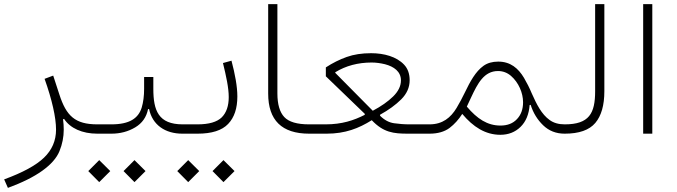

<svg xmlns="http://www.w3.org/2000/svg" viewBox="-103 -644 3261 925"><path d="M111.8 -264.2C147.5 -164.1 167 -78.1 167 -19.5C167 33.7 147.5 78.6 108.9 115.7C70.3 152.8 6.3 187.5 -83 220.2L-64.9 261.2C3.9 235.8 59.1 208.5 100.6 178.7C142.1 148.9 169.9 117.7 183.6 84C197.3 50.3 204.1 15.6 204.1 -19C204.1 -35.2 203.1 -51.8 200.7 -69.3L205.6 -71.3C235.4 -25.9 293.5 0 365.7 0H366.2V-44.9H365.7C258.3 -44.9 216.3 -85.9 183.1 -188.5L153.3 -279.8Z M375 233.4 428.2 180.2 375 127.4 322.3 180.2ZM544.9 233.4 598.1 180.2 544.9 127.4 492.2 180.2ZM591.3 -272.9V-216.3C591.3 -181.6 587.4 -151.4 579.6 -125.5C563.5 -74.2 521.5 -44.9 433.6 -44.9H366.2C358.9 -44.9 355 -37.6 355 -22.5C355 -7.3 358.9 0 366.2 0H433.6C476.6 0 514.6 -10.3 548.3 -30.3C582 -50.3 602.5 -79.6 610.4 -118.7H615.2C631.3 -42 692.9 0 775.4 0H820.3V-44.9H777.3C660.2 -44.9 635.7 -111.3 635.7 -216.3V-272.9Z M971.2 -340.3C986.8 -276.4 999 -220.7 999 -176.3C999 -133.8 987.8 -101.1 965.3 -78.6C942.4 -56.2 903.8 -44.9 848.6 -44.9H820.3C813 -44.9 809.1 -37.6 809.1 -22.5C809.1 -7.3 813 0 820.3 0H848.6C917.5 0 966.3 -15.6 996.1 -46.9C1025.9 -78.1 1040.5 -122.1 1040.5 -179.2C1040.5 -227.5 1029.3 -287.1 1012.2 -351.6ZM803.7 233.4 856.9 180.2 803.7 127.4 751 180.2ZM973.6 233.4 1026.9 180.2 973.6 127.4 920.9 180.2Z M1189 -193.4C1189 -64.5 1254.9 0 1386.2 0H1386.7V-44.9H1386.2C1328.1 -44.9 1288.6 -56.6 1266.6 -80.1C1244.6 -103.5 1233.4 -141.6 1233.4 -193.8V-624H1189Z M1685.1 -387.7C1640.6 -387.7 1601.6 -381.8 1567.4 -369.6C1533.2 -357.4 1499.5 -340.8 1466.8 -319.3V-276.4L1654.3 -95.7V-90.8C1601.6 -64 1544.4 -44.9 1465.8 -44.9H1386.7C1379.4 -44.9 1375.5 -37.6 1375.5 -22.5C1375.5 -7.3 1379.4 0 1386.7 0H1470.7C1560.5 0 1626 -25.9 1688 -64.9C1744.6 -5.4 1793 0 1862.8 0H1966.3V-44.9H1869.6C1843.8 -44.9 1819.3 -46.9 1795.4 -50.3C1771.5 -53.7 1749 -65.4 1728 -86.4V-91.3C1769 -113.8 1803.2 -138.7 1830.1 -165.5C1856.9 -192.4 1870.6 -223.1 1870.6 -257.3C1870.6 -288.1 1861.8 -313.5 1843.8 -332.5C1807.6 -371.1 1747.1 -387.7 1685.1 -387.7ZM1687.5 -342.8C1708.5 -342.8 1730 -339.8 1752 -334.5C1794.9 -323.2 1828.6 -299.3 1828.6 -256.8C1828.6 -229.5 1815.9 -203.6 1791 -179.2C1766.1 -154.8 1733.4 -131.8 1692.9 -110.4L1512.2 -293V-295.9C1563 -327.1 1621.6 -342.8 1687.5 -342.8Z M1966.3 -44.9C1959 -44.9 1955.1 -37.6 1955.1 -22.5C1955.1 -7.3 1959 0 1966.3 0C2005.9 0 2038.1 -9.3 2062.5 -27.3C2086.4 -45.4 2106.9 -68.4 2124 -95.2C2176.3 -32.7 2235.4 5.4 2307.6 5.4C2346.2 5.4 2378.9 -7.3 2404.8 -32.7C2430.7 -58.1 2445.3 -93.3 2448.7 -138.2L2453.6 -138.7C2465.8 -100.1 2485.8 -67.4 2513.7 -40.5C2541.5 -13.7 2575.7 0 2617.2 0H2617.7V-44.9H2617.2C2588.4 -44.9 2564 -51.8 2544.9 -65.9C2506.3 -93.3 2482.4 -141.1 2459 -193.8C2447.8 -220.7 2435.1 -245.6 2421.4 -269C2393.6 -315.4 2356 -347.2 2297.4 -347.2C2268.6 -347.2 2245.1 -340.3 2226.1 -326.7C2188 -299.3 2162.1 -251.5 2136.7 -198.7C2124 -172.4 2110.8 -147.5 2096.7 -124C2068.4 -77.1 2029.3 -44.9 1966.3 -44.9ZM2166.5 -174.3C2198.2 -242.2 2229 -301.8 2296.4 -301.8C2319.8 -301.8 2340.8 -293.9 2358.9 -278.3C2395.5 -246.6 2417 -196.3 2417 -151.4C2417 -117.7 2407.2 -90.8 2387.7 -70.3C2368.2 -49.3 2341.8 -39.1 2308.1 -39.1C2245.1 -39.1 2196.3 -71.3 2146 -130.4Z M2617.7 -44.9C2610.4 -44.9 2606.4 -37.6 2606.4 -22.5C2606.4 -7.3 2610.4 0 2617.7 0C2686.5 0 2735.8 -17.1 2765.1 -51.8C2793.9 -85.9 2808.6 -136.7 2808.6 -204.6V-624H2764.2V-204.6C2764.2 -97.7 2735.4 -44.9 2617.7 -44.9Z M3039.6 -624H2995.6V0H3039.6Z"/></svg>

Font: Estedad ExtraLight
Style: Regular
Weight: 200
Designer: Amin Abedi
Version: Version 7.3